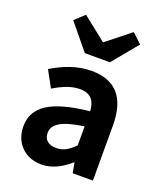

<svg xmlns="http://www.w3.org/2000/svg" viewBox="-157 -958 905 1073"><g transform="rotate(20 295.5 -422.0)"><path d="M234 -654H383L508 -805L451 -858L311 -747H307L167 -858L110 -805ZM217 14C281 14 337 -17 386 -60H389L400 0H520V-327C520 -492 448 -574 305 -574C217 -574 139 -541 71 -500L124 -403C176 -434 226 -456 278 -456C347 -456 370 -415 373 -359C148 -335 51 -272 51 -152C51 -57 117 14 217 14ZM265 -101C222 -101 191 -120 191 -164C191 -215 237 -250 373 -269V-156C338 -121 308 -101 265 -101Z"/></g></svg>

Font: Spoqa Han Sans Neo Bold
Style: Bold
Weight: 700
Designer: [Spoqa Han Sans Neo] Dong-huui Kim  Younghwa Kang  Yujin Lee  [Noto Sans] Ryoko NISHIZUKA  (kana & ideographs); Paul D. 
Foundry: Spoqa (http://www.spoqa-han-sans.com)
Version: Version 1.000